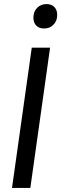

<svg xmlns="http://www.w3.org/2000/svg" viewBox="-20 -923 301 943"><path d="M226 -689 129 0H39L136 -689ZM144 -836Q144 -866 162.5 -884.5Q181 -903 208 -903Q233 -903 247 -888.5Q261 -874 261 -850Q261 -820 242.5 -801.5Q224 -783 197 -783Q172 -783 158 -797.5Q144 -812 144 -836Z"/></svg>

Font: Fira Sans Extra Condensed
Style: Italic
Weight: 400
Width: 3
Italic angle: -8°
Designer: Carrois Corporate & Edenspiekermann AG
Foundry: Carrois Corporate GbR & Edenspiekermann AG
Version: Version 4.203